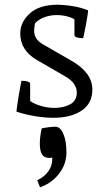

<svg xmlns="http://www.w3.org/2000/svg" viewBox="-20 -488 460 815"><path d="M207 12Q171 12 130.5 5.5Q90 -1 50 -14Q50 -20 53 -40.5Q56 -61 60 -85.5Q64 -110 67.5 -127.5Q71 -145 71 -145Q75 -145 83.5 -144.5Q92 -144 100 -141Q108 -138 108 -131V-59Q127 -46 155 -38Q183 -30 211 -30Q249 -30 277.5 -45Q306 -60 306 -96Q306 -114 294 -132Q282 -150 253 -166L137 -233Q66 -274 66 -346Q66 -394 106.5 -431Q147 -468 226 -468Q226 -468 245.5 -467Q265 -466 294.5 -461Q324 -456 354 -444Q354 -438 351 -419.5Q348 -401 344 -379Q340 -357 336.5 -341.5Q333 -326 333 -326Q330 -326 321 -326.5Q312 -327 304 -330Q296 -333 296 -340V-406Q283 -414 263 -419Q243 -424 220 -424Q197 -424 173 -416.5Q149 -409 129 -390Q127 -383 126 -373Q125 -363 125 -357Q125 -321 162 -300L287 -228Q372 -178 372 -108Q372 -49 326.5 -18.5Q281 12 207 12ZM150 307 138 277Q168 263 185 239.5Q202 216 202 186V181Q197 182 194 182Q191 182 186 182Q149 182 149 122Q149 108 151 91.5Q153 75 157 57Q171 54 187 52Q203 50 216 50Q236 50 249 80.5Q262 111 262 159Q262 209 230.5 249.5Q199 290 150 307Z"/></svg>

Font: Mate
Style: Regular
Weight: 400
Designer: Eduardo Rodriguez Tunni
Foundry: Eduardo Rodriguez Tunni
Version: Version 1.003; ttfautohint (v1.8.4.7-5d5b);gftools[0.9.24]